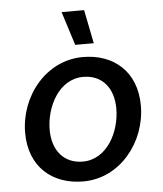

<svg xmlns="http://www.w3.org/2000/svg" viewBox="-52 -772 699 824"><g transform="rotate(-5 297.0 -360.0)"><path d="M274 6C433 6 548 -140 548 -297C548 -444 450 -526 318 -526C159 -526 43 -381 43 -223C43 -77 140 6 274 6ZM279 -79C199 -79 149 -137 149 -227C149 -326 207 -441 312 -441C393 -441 442 -383 442 -293C442 -194 384 -79 279 -79ZM290 -581H370L341 -726H244Z"/></g></svg>

Font: Fixel Text 20240404 Medium
Style: Italic
Weight: 500
Width: 4
Italic angle: -10°
Designer: AlfaBravo + MacPaw
Foundry: Kyrylo Tkachov, Marchela Mozhyna, Serhii Makarenko, Maria Weinstein, Zakhar Kryvoshyya
Version: Version 1.211;Glyphs 3.2 (3225)